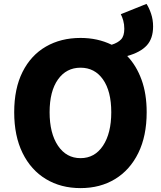

<svg xmlns="http://www.w3.org/2000/svg" viewBox="-20 -953 826 987"><path d="M394 -140Q467 -140 509.5 -204Q552 -268 552 -376Q552 -484 509.5 -544.5Q467 -605 394 -605Q321 -605 278 -544.5Q235 -484 235 -376Q235 -268 278 -204Q321 -140 394 -140ZM394 14Q293 14 216 -32.5Q139 -79 96 -166.5Q53 -254 53 -376Q53 -498 96 -583.5Q139 -669 216 -713.5Q293 -758 394 -758Q482 -758 554 -723Q586 -733 602.5 -750.5Q619 -768 619 -805Q619 -828 613.5 -847.5Q608 -867 601 -880L733 -933Q746 -914 756.5 -883Q767 -852 767 -817Q767 -755 734.5 -719.5Q702 -684 634 -665Q681 -616 707.5 -543.5Q734 -471 734 -376Q734 -254 691 -166.5Q648 -79 571.5 -32.5Q495 14 394 14Z"/></svg>

Font: Source Han Sans TC Heavy
Style: Regular
Weight: 900
Designer: Ryoko NISHIZUKA Ë•øÂ°öÊ∂ºÂ≠ê (kana, bopomofo & ideographs); Paul D. Hunt (Latin, Greek & Cyrillic); Sandoll Communicatio
Foundry: Adobe
Version: Version 2.004;hotconv 1.0.118;makeotfexe 2.5.65603